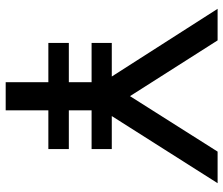

<svg xmlns="http://www.w3.org/2000/svg" viewBox="-75 -710 785 675"><g transform="rotate(90 317.5 -372.5)"><path d="M269 -150H131V-222H269V-302H131V-373H249L11 -745H122L318 -437L513 -745H624L388 -373H504V-302H368V-222H504V-150H368V0H269Z"/></g></svg>

Font: BLUETTI 2.0 Normal
Style: Normal
Weight: 400
Designer: Stijn de Vries
Foundry: tokotype
Version: Version 2.005;October 31, 2023;FontCreator 14.0.0.2814 64-bi